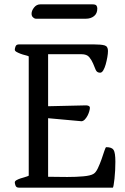

<svg xmlns="http://www.w3.org/2000/svg" viewBox="-20 -862 576 882"><path d="M48 -24Q48 -30 56 -34.5Q64 -39 74.5 -42.5Q85 -46 96 -49Q107 -52 112 -55V-603Q107 -606 96 -608.5Q85 -611 74.5 -615Q64 -619 56 -623.5Q48 -628 48 -634Q48 -640 51.5 -649Q55 -658 67 -658H412Q445 -658 460.5 -653.5Q476 -649 476 -628Q476 -616 473 -599Q470 -582 465.5 -566Q461 -550 454.5 -539Q448 -528 440 -528Q425 -528 419.5 -541.5Q414 -555 407.5 -570.5Q401 -586 390 -599.5Q379 -613 354 -613H201V-374L376 -378Q393 -377 393 -367Q393 -361 390 -350.5Q387 -340 382 -330.5Q377 -321 370 -313.5Q363 -306 355 -305L201 -319V-50Q216 -50 241 -49.5Q266 -49 289 -49Q330 -49 363 -52Q396 -55 409 -63Q420 -69 429.5 -89Q439 -109 446.5 -130.5Q454 -152 459.5 -169Q465 -186 468 -186Q494 -186 502 -173Q510 -160 510 -119Q510 -101 509 -80Q508 -59 506 -41.5Q504 -24 502 -12Q500 0 498 0H67Q55 0 51.5 -9Q48 -18 48 -24ZM144 -776Q139 -776 132 -782Q125 -788 125 -799Q125 -813 136.5 -827.5Q148 -842 165 -842H405Q419 -842 423 -836.5Q427 -831 427 -823Q427 -800 412 -788Q397 -776 374 -776Z"/></svg>

Font: Asar
Style: Regular
Weight: 400
Designer: Eben Sorkin
Foundry: Eben Sorkin, Pria Ravichandran
Version: Version 1.003; ttfautohint (v1.3) -l 8 -r 50 -G 0 -x 0 -H 45